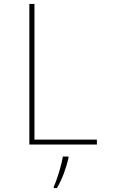

<svg xmlns="http://www.w3.org/2000/svg" viewBox="-20 -734 603 975"><path d="M129 0H472V-25H155V-714H129ZM253 214V221H269C297 174 316 119 328 68V61H299C293 104 268 183 253 214Z"/></svg>

Font: Noto Sans Mono SemiCondensed Thin
Style: Regular
Weight: 100
Width: 4
Designer: Monotype Design Team
Foundry: Monotype Imaging Inc.
Version: Version 2.014